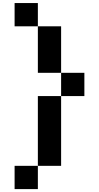

<svg xmlns="http://www.w3.org/2000/svg" viewBox="-20 -958 665 1290"><path d="M78.1 -781.2V-937.5H234.4V-781.2H390.6V-468.8H546.9V-312.5H390.6V156.2H234.4V312.5H78.1V156.2H234.4V-312.5H390.6V-468.8H234.4V-781.2Z"/></svg>

Font: Sorena-Fanum Normal
Style: Regular
Weight: 400
Designer: Mohammad Darvishi
Version: Version 1.000;March 20, 2024;FontCreator 15.0.0.2958 64-bit